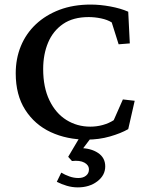

<svg xmlns="http://www.w3.org/2000/svg" viewBox="-20 -602 635 840"><path d="M360.4 8.8Q272.5 8.8 202.1 -23.9Q131.8 -56.6 90.3 -121.6Q48.8 -186.5 48.8 -281.2Q48.8 -345.7 71.3 -400.4Q93.8 -455.1 136.7 -495.6Q179.7 -536.1 240.2 -559.1Q300.8 -582 377 -582Q418 -582 462.9 -573.7Q507.8 -565.4 541 -550.8L547.9 -412.1L499 -408.2L468.8 -503.9Q450.2 -515.6 422.4 -521.5Q394.5 -527.3 368.2 -527.3Q299.8 -527.3 255.9 -497.1Q211.9 -466.8 190.4 -415.5Q168.9 -364.3 168.9 -299.8Q168.9 -219.7 196.3 -163.1Q223.6 -106.4 270.5 -77.1Q317.4 -47.9 375 -47.9Q403.3 -47.9 429.7 -55.2Q456.1 -62.5 477.5 -76.2L517.6 -167L569.3 -161.1L541 -37.1Q508.8 -18.6 460.9 -4.9Q413.1 8.8 360.4 8.8ZM320.3 217.8Q295.9 217.8 272.5 210.9Q249 204.1 228.5 193.4L248 153.3Q264.6 163.1 283.7 169.9Q302.7 176.8 323.2 176.8Q343.8 176.8 356.4 166.5Q369.1 156.2 369.1 139.6Q369.1 120.1 349.1 109.4Q329.1 98.6 294.9 102.5L278.3 84L335 -11.7H387.7L323.2 74.2L329.1 45.9Q377 45.9 408.7 66.9Q440.4 87.9 440.4 126Q440.4 165 405.8 191.4Q371.1 217.8 320.3 217.8Z"/></svg>

Font: Crimson Pro ExtraLight Medium
Style: Regular
Weight: 500
Version: Version 1.002